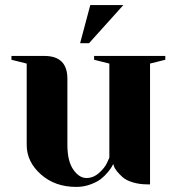

<svg xmlns="http://www.w3.org/2000/svg" viewBox="-20 -720 690 755"><path d="M25 -500H155Q245 -500 245 -410V-150Q245 -87 268 -53.5Q291 -20 320 -20Q347 -20 369.5 -40Q392 -60 401 -80L410 -100V-470L350 -485V-500H630V-485L570 -470V5H560Q528 5 502 -3Q476 -11 462.5 -23Q449 -35 439.5 -47Q430 -59 428 -67L425 -75Q423 -71 420 -65Q417 -59 404.5 -43.5Q392 -28 376.5 -16Q361 -4 335 5.5Q309 15 280 15Q196 15 140.5 -34.5Q85 -84 85 -150V-470L25 -485ZM335 -700H465L330 -550H295Z"/></svg>

Font: Yeseva One
Style: Regular
Weight: 400
Designer: Jovanny Lemonad
Foundry: Jovanny Lemonad
Version: Version 2.000